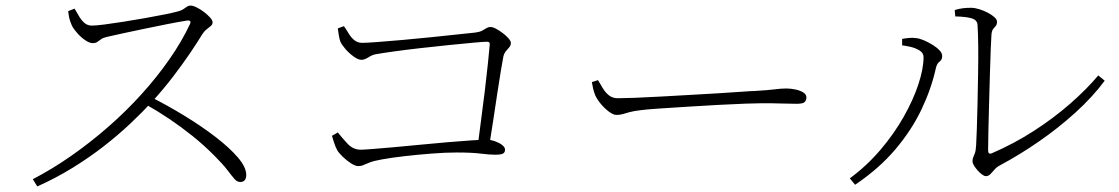

<svg xmlns="http://www.w3.org/2000/svg" viewBox="-20 -696 4020 690"><path d="M98 -52Q169 -89 237.5 -137Q306 -185 370 -241Q434 -297 489.5 -358.5Q545 -420 589.5 -484Q634 -548 663 -610Q669 -625 651 -622Q620 -617 579.5 -609Q539 -601 498.5 -592.5Q458 -584 423 -576.5Q388 -569 367 -564Q352 -561 344 -555.5Q336 -550 330 -545.5Q324 -541 313 -541Q302 -541 287 -551Q272 -561 259.5 -575Q247 -589 241 -599Q237 -606 232 -620.5Q227 -635 225 -656L248 -665Q255 -654 263 -639.5Q271 -625 282.5 -614.5Q294 -604 310 -604Q325 -604 355.5 -608Q386 -612 424.5 -618Q463 -624 502 -631Q541 -638 573.5 -644.5Q606 -651 623 -656Q633 -659 639.5 -663.5Q646 -668 652 -672Q658 -676 664 -676Q673 -676 686.5 -669.5Q700 -663 713 -653Q726 -643 735 -633Q744 -623 744 -616Q744 -608 737.5 -602.5Q731 -597 722.5 -590.5Q714 -584 707 -573Q690 -545 663 -505Q636 -465 601.5 -420Q567 -375 527 -331Q492 -293 448.5 -252Q405 -211 353 -170.5Q301 -130 241 -93Q181 -56 114 -26ZM843 -42Q832 -42 822.5 -53Q813 -64 797 -85Q781 -106 750 -137Q711 -176 671 -208Q631 -240 589.5 -268Q548 -296 502 -322L523 -347Q584 -316 644.5 -279Q705 -242 755 -203.5Q805 -165 835 -130Q865 -95 865 -67Q865 -56 860 -49Q855 -42 843 -42Z M1695 -158Q1701 -206 1708.5 -261.5Q1716 -317 1722.5 -371Q1729 -425 1733.5 -468.5Q1738 -512 1740 -536Q1741 -546 1731 -546Q1718 -546 1680.5 -542.5Q1643 -539 1593 -534Q1543 -529 1490.5 -523Q1438 -517 1395 -511Q1352 -505 1330 -501Q1318 -499 1304 -490Q1290 -481 1279 -481Q1267 -481 1250 -493.5Q1233 -506 1220 -521.5Q1207 -537 1203 -547Q1200 -555 1197.5 -570Q1195 -585 1194 -594L1216 -602Q1224 -591 1232.5 -576.5Q1241 -562 1253 -552Q1265 -542 1282 -542Q1297 -542 1336.5 -545Q1376 -548 1427.5 -552.5Q1479 -557 1531.5 -562.5Q1584 -568 1626.5 -572.5Q1669 -577 1688 -579Q1704 -581 1713 -586Q1722 -591 1728.5 -595Q1735 -599 1742 -599Q1751 -599 1763 -592.5Q1775 -586 1787.5 -576.5Q1800 -567 1808 -557.5Q1816 -548 1816 -542Q1816 -533 1810.5 -526.5Q1805 -520 1798.5 -512.5Q1792 -505 1789 -493Q1786 -477 1780 -442Q1774 -407 1767 -359.5Q1760 -312 1752 -260Q1744 -208 1736 -158ZM1268 -99Q1257 -99 1241.5 -109Q1226 -119 1212 -132.5Q1198 -146 1192 -156Q1186 -167 1180.5 -183.5Q1175 -200 1173 -208L1194 -220Q1209 -201 1229 -179.5Q1249 -158 1277 -158Q1287 -158 1318.5 -160.5Q1350 -163 1395.5 -167Q1441 -171 1491.5 -176Q1542 -181 1589.5 -185Q1637 -189 1674 -191.5Q1711 -194 1727 -194Q1743 -194 1758.5 -188.5Q1774 -183 1784.5 -175Q1795 -167 1795 -158Q1795 -148 1787.5 -144Q1780 -140 1760 -140Q1739 -140 1707 -144Q1675 -148 1621 -148Q1581 -148 1530 -144Q1479 -140 1431.5 -134.5Q1384 -129 1352 -123Q1324 -118 1309.5 -112.5Q1295 -107 1286.5 -103Q1278 -99 1268 -99Z M2195 -283Q2184 -283 2168 -295Q2152 -307 2138.5 -323.5Q2125 -340 2119 -354Q2114 -367 2111.5 -377.5Q2109 -388 2107 -401L2129 -408Q2138 -392 2147.5 -377Q2157 -362 2169.5 -352.5Q2182 -343 2200 -343Q2221 -343 2262 -344.5Q2303 -346 2355 -349Q2407 -352 2461.5 -355Q2516 -358 2565 -361Q2614 -364 2648 -366.5Q2682 -369 2692 -369Q2742 -372 2764.5 -375Q2787 -378 2806 -378Q2821 -378 2838 -374.5Q2855 -371 2866.5 -364Q2878 -357 2878 -346Q2878 -336 2872 -329.5Q2866 -323 2843 -323Q2818 -323 2789.5 -324Q2761 -325 2718 -325Q2701 -325 2658.5 -323.5Q2616 -322 2561 -319Q2506 -316 2450.5 -312.5Q2395 -309 2349.5 -306Q2304 -303 2282 -300Q2257 -297 2242.5 -293Q2228 -289 2218 -286Q2208 -283 2195 -283Z M3523 -63Q3517 -63 3509 -69Q3501 -75 3493 -84Q3485 -93 3480 -101.5Q3475 -110 3475 -116Q3475 -125 3477.5 -130.5Q3480 -136 3483.5 -145.5Q3487 -155 3488 -175Q3489 -193 3490.5 -233Q3492 -273 3493 -324.5Q3494 -376 3495 -430Q3496 -484 3495.5 -530.5Q3495 -577 3493 -606Q3492 -624 3472.5 -630Q3453 -636 3413 -637L3411 -660Q3428 -665 3441.5 -666.5Q3455 -668 3470 -668Q3483 -668 3499 -663Q3515 -658 3529.5 -650.5Q3544 -643 3553.5 -634.5Q3563 -626 3563 -618Q3563 -608 3558.5 -603Q3554 -598 3549 -591.5Q3544 -585 3543 -571Q3542 -559 3540.5 -520.5Q3539 -482 3537.5 -430Q3536 -378 3534.5 -323.5Q3533 -269 3532 -224Q3531 -179 3531 -156Q3531 -140 3544 -145Q3623 -179 3694.5 -225Q3766 -271 3825.5 -323Q3885 -375 3927 -425L3950 -406Q3907 -348 3846 -292.5Q3785 -237 3715 -188.5Q3645 -140 3574 -102Q3562 -96 3554 -86.5Q3546 -77 3539 -70Q3532 -63 3523 -63ZM3034 -55Q3095 -100 3144 -157.5Q3193 -215 3227.5 -276Q3262 -337 3280.5 -393Q3299 -449 3299 -491Q3299 -506 3284 -515Q3269 -524 3250.5 -528Q3232 -532 3222 -533V-556Q3231 -558 3245 -559.5Q3259 -561 3272 -559Q3284 -558 3299.5 -551.5Q3315 -545 3330.5 -535.5Q3346 -526 3356 -515.5Q3366 -505 3366 -495Q3366 -481 3356.5 -474.5Q3347 -468 3343 -450Q3327 -377 3291.5 -302.5Q3256 -228 3197.5 -159Q3139 -90 3053 -32Z"/></svg>

Font: Noto Serif KR ExtraLight
Style: Regular
Weight: 200
Designer: Ryoko NISHIZUKA 西塚涼子 (kana & ideographs); Frank Grießhammer (Latin, Greek & Cyrillic); Wenlong ZHANG 张文龙 (bopomofo); San
Foundry: Adobe
Version: Version 2.002-H1;hotconv 1.1.0;makeotfexe 2.6.0